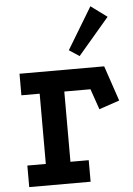

<svg xmlns="http://www.w3.org/2000/svg" viewBox="-60 -950 689 994"><g transform="rotate(-5 284.5 -452.5)"><path d="M52 -589H492L554 -406L448 -370L411 -477H275V-112H370V0H51V-112H147V-477H52ZM448 -905 532 -843 370 -653 317 -688Z"/></g></svg>

Font: Podkova ExtraBold
Style: Regular
Weight: 800
Designer: Ilya Yudin
Foundry: Cyreal (www.cyreal.org)
Version: Version 2.103